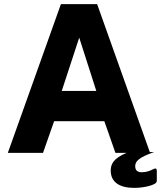

<svg xmlns="http://www.w3.org/2000/svg" viewBox="-20 -743 782 933"><path d="M725 79C709 87 692 94 669 94C647 94 637 84 637 64C637 40 657 21 729 -4H708L452 -723H276L18 0H189L243 -154H487L541 0H595C532 26 518 54 518 86C518 142 561 170 631 170C675 170 715 160 732 150C739 146 742 141 742 134V88C742 77 738 72 725 79ZM280 -301 365 -560 448 -301Z"/></svg>

Font: United Sans ExtraBold
Style: Regular
Weight: 800
Designer: Pablo Impallari, Rodrigo Fuenzalida (Modified by Dan O. Williams)
Version: Version 1.000;PS 001.000;hotconv 1.0.88;makeotf.lib2.5.64775